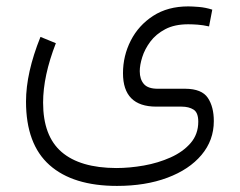

<svg xmlns="http://www.w3.org/2000/svg" viewBox="-20 -346 761 609"><path d="M157.2 -209Q116.7 -105 116.7 -20.5Q116.7 85.4 175.3 136Q233.9 186.5 348.6 187Q391.1 187 436.5 179Q481.9 170.9 521.2 153.3Q560.5 135.7 584.7 107.7Q608.9 79.6 608.9 40Q608.9 11.2 594 1.7Q579.1 -7.8 555.7 -7.8H475.6Q370.1 -7.8 370.1 -113.8Q370.1 -168.9 394.8 -217.3Q419.4 -265.6 465.8 -295.7Q512.2 -325.7 577.1 -325.7Q589.4 -325.7 610.6 -324Q631.8 -322.3 653.3 -315.4L643.1 -262.2Q623.5 -266.6 606.7 -267.8Q589.8 -269 577.1 -269Q533.7 -269 504.2 -253.4Q474.6 -237.8 456.8 -213.9Q439 -189.9 431.2 -164.8Q423.3 -139.6 423.3 -120.1Q423.3 -94.7 436.3 -79.6Q449.2 -64.5 480.5 -64.5H568.4Q620.1 -64 639.2 -35.6Q658.2 -7.3 658.2 38.1Q658.2 99.1 619.1 145.5Q580.1 191.9 510.7 217.8Q441.4 243.7 351.1 243.7Q211.4 243.7 137 177.5Q62.5 111.3 62.5 -23.9Q62.5 -115.2 108.4 -229Z"/></svg>

Font: Vazir Thin FD-WOL-UI
Style: Thin-FD-WOL-UI
Weight: 100
Designer: Saber Rastikerdar
Foundry: Saber Rastikerdar
Version: Version 30.1.0